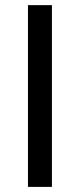

<svg xmlns="http://www.w3.org/2000/svg" viewBox="-20 -731 312 751"><path d="M183.1 0H89.4V-710.9H183.1Z"/></svg>

Font: Roboto
Style: Regular
Weight: 400
Designer: Google
Version: Version 2.001047; 2015